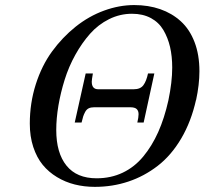

<svg xmlns="http://www.w3.org/2000/svg" viewBox="-20 -725 804 755"><path d="M751 -331.1V-333Q731.9 -247.1 692.6 -180.4Q653.3 -113.8 600.1 -72.8Q546.9 -31.7 484.6 -11Q422.4 9.8 353 9.8Q311.5 9.8 274.2 0.5Q236.8 -8.8 204.1 -28.6Q171.4 -48.3 147.9 -76.9Q124.5 -105.5 110.8 -147Q97.2 -188.5 97.2 -238.8Q97.2 -319.3 120.6 -393.1Q144 -466.8 184.6 -522.5Q225.1 -578.1 277.3 -619.9Q329.6 -661.6 389.2 -683.3Q448.7 -705.1 507.8 -705.1Q563.5 -705.1 609.9 -689Q656.2 -672.9 690.9 -641.4Q725.6 -609.9 744.9 -559.8Q764.2 -509.8 764.2 -444.8Q764.2 -392.6 751 -331.1ZM642.1 -330.1Q657.2 -402.3 657.2 -459Q657.2 -503.4 648.7 -540.3Q640.1 -577.1 622.3 -607.2Q604.5 -637.2 573 -654.1Q541.5 -670.9 499 -670.9Q451.7 -670.9 408.9 -649.7Q366.2 -628.4 334.2 -592.3Q302.2 -556.2 276.4 -509.8Q250.5 -463.4 234.4 -411.9Q218.3 -360.4 209.7 -309.8Q201.2 -259.3 201.2 -213.9Q201.2 -123.5 241.5 -73.7Q281.7 -23.9 359.9 -23.9Q416 -23.9 462.4 -45.9Q508.8 -67.9 543.2 -109.4Q577.6 -150.9 602.1 -205.6Q626.5 -260.3 642.1 -330.1ZM544.9 -243.2H520Q524.9 -263.7 524.9 -275.9Q524.9 -289.1 517.6 -296.1Q510.3 -303.2 492.2 -303.2H350.1Q337.4 -303.2 328.9 -299.1Q320.3 -294.9 314.9 -284.9Q309.6 -274.9 307.1 -267.1Q304.7 -259.3 300.8 -243.2H273.9L316.9 -436H345.2Q340.8 -410.6 340.8 -403.8Q340.8 -374 366.2 -374H505.9Q532.2 -374 543.9 -390.1Q555.7 -406.2 562 -436H586.9Z"/></svg>

Font: Linguistics Pro
Style: Italic
Weight: 400
Italic angle: -12°
Designer: Stefan Peev, Context Ltd
Foundry: Stefan Peev, Context Ltd
Version: Version 001.000